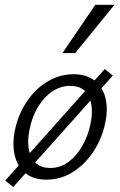

<svg xmlns="http://www.w3.org/2000/svg" viewBox="-20 -726 491 785"><path d="M34 38.7 1.5 12.1 408.3 -443.8 441.4 -417.2ZM169.9 8.5Q116.9 8.5 84.2 -17.9Q51.5 -44.3 40.4 -89.9Q29.3 -135.5 40.7 -192.4Q54.2 -257.8 89.1 -310.1Q124 -362.5 174.1 -392.5Q224.3 -422.6 281 -422.6Q332.8 -422.6 365.9 -397.1Q398.9 -371.5 410.8 -326.7Q422.7 -281.9 410.2 -223.3Q397.2 -160.2 362.7 -107.4Q328.3 -54.6 278.6 -23.1Q229 8.5 169.9 8.5ZM185.5 -39.2Q226.5 -39.2 260 -64Q293.5 -88.8 316.9 -130.1Q340.3 -171.4 350.1 -219.5Q363.8 -285.8 343.9 -330.4Q324 -375 266.4 -375Q229 -375 195.2 -353Q161.5 -331 136.5 -291Q111.6 -251 100.8 -196.7Q86.6 -125.5 109 -82.4Q131.4 -39.2 185.5 -39.2ZM235.3 -509.1 369.7 -706.5H448.1L287.5 -509.1Z"/></svg>

Font: Ysabeau
Style: Bold Italic
Weight: 700
Italic angle: -12°
Designer: Christian Thalmann (Catharsis Fonts)
Version: Version 2.002